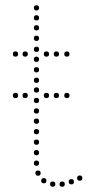

<svg xmlns="http://www.w3.org/2000/svg" viewBox="-20 -713 347 732"><path d="M252 -10Q242 -10 242 -20Q242 -30 252 -30Q262 -30 262 -20Q262 -10 252 -10ZM119 -241Q109 -241 109 -251Q109 -261 119 -261Q129 -261 129 -251Q129 -241 119 -241ZM119 -201Q109 -201 109 -211Q109 -221 119 -221Q129 -221 129 -211Q129 -201 119 -201ZM119 -161Q109 -161 109 -171Q109 -181 119 -181Q129 -181 129 -171Q129 -161 119 -161ZM119 -121Q109 -121 109 -131Q109 -141 119 -141Q129 -141 129 -131Q129 -121 119 -121ZM119 -81Q109 -81 109 -91Q109 -101 119 -101Q129 -101 129 -91Q129 -81 119 -81ZM125 -43Q115 -43 115 -53Q115 -63 125 -63Q135 -63 135 -53Q135 -43 125 -43ZM147 -14Q137 -14 137 -24Q137 -34 147 -34Q157 -34 157 -24Q157 -14 147 -14ZM119 -557Q109 -557 109 -567Q109 -577 119 -577Q129 -577 129 -567Q129 -557 119 -557ZM119 -515Q109 -515 109 -525Q109 -535 119 -535Q129 -535 129 -525Q129 -515 119 -515ZM119 -477Q109 -477 109 -487Q109 -497 119 -497Q129 -497 129 -487Q129 -477 119 -477ZM119 -397Q109 -397 109 -407Q109 -417 119 -417Q129 -417 129 -407Q129 -397 119 -397ZM119 -360Q109 -360 109 -370Q109 -380 119 -380Q129 -380 129 -370Q129 -360 119 -360ZM119 -320Q109 -320 109 -330Q109 -340 119 -340Q129 -340 129 -330Q129 -320 119 -320ZM119 -280Q109 -280 109 -290Q109 -300 119 -300Q129 -300 129 -290Q129 -280 119 -280ZM119 -673Q109 -673 109 -683Q109 -693 119 -693Q129 -693 129 -683Q129 -673 119 -673ZM119 -635Q109 -635 109 -645Q109 -655 119 -655Q129 -655 129 -645Q129 -635 119 -635ZM119 -597Q109 -597 109 -607Q109 -617 119 -617Q129 -617 129 -607Q129 -597 119 -597ZM119 -437Q109 -437 109 -447Q109 -457 119 -457Q129 -457 129 -447Q129 -437 119 -437ZM181 -1Q171 -1 171 -11Q171 -21 181 -21Q191 -21 191 -11Q191 -1 181 -1ZM217 -1Q207 -1 207 -11Q207 -21 217 -21Q227 -21 227 -11Q227 -1 217 -1ZM284 -24Q274 -24 274 -34Q274 -44 284 -44Q294 -44 294 -34Q294 -24 284 -24ZM76 -497Q66 -497 66 -507Q66 -517 76 -517Q86 -517 86 -507Q86 -497 76 -497ZM39 -497Q29 -497 29 -507Q29 -517 39 -517Q49 -517 49 -507Q49 -497 39 -497ZM157 -497Q147 -497 147 -507Q147 -517 157 -517Q167 -517 167 -507Q167 -497 157 -497ZM195 -497Q185 -497 185 -507Q185 -517 195 -517Q205 -517 205 -507Q205 -497 195 -497ZM235 -497Q225 -497 225 -507Q225 -517 235 -517Q245 -517 245 -507Q245 -497 235 -497ZM76 -339Q66 -339 66 -349Q66 -359 76 -359Q86 -359 86 -349Q86 -339 76 -339ZM39 -339Q29 -339 29 -349Q29 -359 39 -359Q49 -359 49 -349Q49 -339 39 -339ZM157 -339Q147 -339 147 -349Q147 -359 157 -359Q167 -359 167 -349Q167 -339 157 -339ZM195 -339Q185 -339 185 -349Q185 -359 195 -359Q205 -359 205 -349Q205 -339 195 -339ZM235 -339Q225 -339 225 -349Q225 -359 235 -359Q245 -359 245 -349Q245 -339 235 -339Z"/></svg>

Font: Raleway Dots 
Style: Regular
Weight: 400
Version: Version 1.000